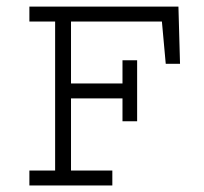

<svg xmlns="http://www.w3.org/2000/svg" viewBox="-20 -570 626 590"><path d="M70.3 -549.8H528.3L533.2 -374H489.3L477.5 -503.9H198.2V-313.5H356.4V-384.8H401.4V-197.3H356.4V-267.6H198.2V-45.9H325.2V0H70.3V-45.9H149.4V-503.9H70.3Z"/></svg>

Font: Thabit
Style: Regular
Weight: 500
Designer: Regenerated by Nadim Shaikli
Foundry: MAK Alagha
Version: 0.01